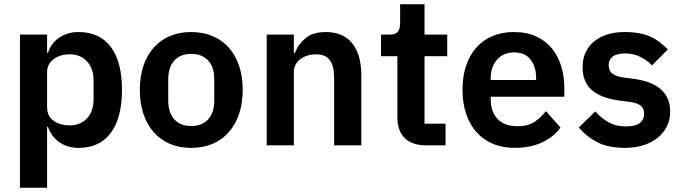

<svg xmlns="http://www.w3.org/2000/svg" viewBox="-20 -685 3218 905"><path d="M74 -522H202V-436H206Q220 -481 259 -507.5Q298 -534 350 -534Q450 -534 502.5 -463.5Q555 -393 555 -262Q555 -130 502.5 -59Q450 12 350 12Q298 12 259.5 -15Q221 -42 206 -87H202V200H74ZM309 -94Q359 -94 390 -127Q421 -160 421 -216V-306Q421 -362 390 -395.5Q359 -429 309 -429Q263 -429 232.5 -406Q202 -383 202 -345V-179Q202 -138 232.5 -116Q263 -94 309 -94Z M881 12Q825 12 780.5 -7Q736 -26 704.5 -62Q673 -98 656 -148.5Q639 -199 639 -262Q639 -325 656 -375Q673 -425 704.5 -460.5Q736 -496 780.5 -515Q825 -534 881 -534Q937 -534 982 -515Q1027 -496 1058.5 -460.5Q1090 -425 1107 -375Q1124 -325 1124 -262Q1124 -199 1107 -148.5Q1090 -98 1058.5 -62Q1027 -26 982 -7Q937 12 881 12ZM881 -91Q932 -91 961 -122Q990 -153 990 -213V-310Q990 -369 961 -400Q932 -431 881 -431Q831 -431 802 -400Q773 -369 773 -310V-213Q773 -153 802 -122Q831 -91 881 -91Z M1237 0V-522H1365V-435H1370Q1386 -477 1420.5 -505.5Q1455 -534 1516 -534Q1597 -534 1640 -481Q1683 -428 1683 -330V0H1555V-317Q1555 -373 1535 -401Q1515 -429 1469 -429Q1449 -429 1430.5 -423.5Q1412 -418 1397.5 -407.5Q1383 -397 1374 -381.5Q1365 -366 1365 -345V0Z M1988 0Q1922 0 1887.5 -34.5Q1853 -69 1853 -133V-420H1776V-522H1816Q1845 -522 1855.5 -535.5Q1866 -549 1866 -576V-665H1981V-522H2088V-420H1981V-102H2080V0Z M2406 12Q2348 12 2302.5 -7.5Q2257 -27 2225.5 -62.5Q2194 -98 2177 -148.5Q2160 -199 2160 -262Q2160 -324 2176.5 -374Q2193 -424 2224 -459.5Q2255 -495 2300 -514.5Q2345 -534 2402 -534Q2463 -534 2508 -513Q2553 -492 2582 -456Q2611 -420 2625.5 -372.5Q2640 -325 2640 -271V-229H2293V-216Q2293 -159 2325 -124.5Q2357 -90 2420 -90Q2468 -90 2498.5 -110Q2529 -130 2553 -161L2622 -84Q2590 -39 2534.5 -13.5Q2479 12 2406 12ZM2404 -438Q2353 -438 2323 -404Q2293 -370 2293 -316V-308H2507V-317Q2507 -371 2480.5 -404.5Q2454 -438 2404 -438Z M2924 12Q2849 12 2798 -13.5Q2747 -39 2708 -84L2786 -160Q2815 -127 2849.5 -108Q2884 -89 2929 -89Q2975 -89 2995.5 -105Q3016 -121 3016 -149Q3016 -172 3001.5 -185.5Q2987 -199 2952 -204L2900 -211Q2815 -222 2770.5 -259.5Q2726 -297 2726 -369Q2726 -407 2740 -437.5Q2754 -468 2780 -489.5Q2806 -511 2842.5 -522.5Q2879 -534 2924 -534Q2962 -534 2991.5 -528.5Q3021 -523 3045 -512.5Q3069 -502 3089 -486.5Q3109 -471 3128 -452L3053 -377Q3030 -401 2998 -417Q2966 -433 2928 -433Q2886 -433 2867.5 -418Q2849 -403 2849 -379Q2849 -353 2864.5 -339.5Q2880 -326 2917 -320L2970 -313Q3139 -289 3139 -159Q3139 -121 3123.5 -89.5Q3108 -58 3080 -35.5Q3052 -13 3012.5 -0.5Q2973 12 2924 12Z"/></svg>

Font: IBM Plex Sans Hebrew SmBld
Style: Regular
Weight: 600
Designer: Mike Abbink, Paul van der Laan, Pieter van Rosmalen, Yanek Iontef
Foundry: Bold Monday
Version: Version 1.3